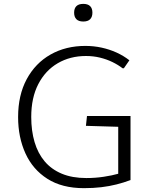

<svg xmlns="http://www.w3.org/2000/svg" viewBox="-20 -955 764 984"><path d="M410.2 9.3Q297.9 9.3 222.9 -38.6Q147.9 -86.4 110.4 -168.9Q72.8 -251.5 72.8 -355Q72.8 -467.3 116.9 -549.3Q161.1 -631.3 239 -675.5Q316.9 -719.7 417.5 -719.7Q460.4 -719.7 500.7 -710.9Q541 -702.1 577.1 -685.8Q613.3 -669.4 643.1 -646L614.7 -605H608.4Q585 -623 555.7 -637.2Q526.4 -651.4 492.4 -659.7Q458.5 -668 420.4 -668Q339.4 -668 275.9 -630.9Q212.4 -593.8 176.3 -523.9Q140.1 -454.1 140.1 -355.5Q140.1 -284.7 157.2 -226.8Q174.3 -168.9 209 -127.9Q243.7 -86.9 296.9 -64.7Q350.1 -42.5 422.4 -42.5Q468.3 -42.5 511.7 -49.1Q555.2 -55.7 585.9 -64.5V-305.2L420.4 -310.1L425.8 -360.4H648.9V-32.2Q613.8 -19 577.1 -9.8Q540.5 -0.5 499.5 4.4Q458.5 9.3 410.2 9.3ZM406.7 -844.7Q383.3 -844.7 371.6 -856.4Q359.9 -868.2 359.9 -890.1Q359.9 -912.1 371.6 -923.6Q383.3 -935.1 406.7 -935.1Q430.2 -935.1 441.9 -923.6Q453.6 -912.1 453.6 -890.1Q453.6 -868.2 441.9 -856.4Q430.2 -844.7 406.7 -844.7Z"/></svg>

Font: Comme ExtraLight
Style: Regular
Weight: 250
Version: Version 1.000;gftools[0.9.27]